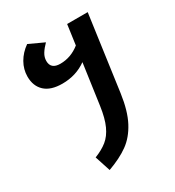

<svg xmlns="http://www.w3.org/2000/svg" viewBox="-190 -691 927 1019"><g transform="rotate(-30 273.5 -181.0)"><path d="M498 -566 434 -105Q420 -5 387 57.5Q354 120 304.5 155.5Q255 191 180 218L149 123Q195 105 225.5 80.5Q256 56 276 12.5Q296 -31 306 -102L341 -350Q277 -304 193 -304Q122 -304 86 -337.5Q50 -371 50 -429Q50 -473 72.5 -512.5Q95 -552 135 -580L226 -538Q204 -516 191 -495Q178 -474 178 -451Q178 -401 236 -401Q301 -401 355 -444L372 -566Z"/></g></svg>

Font: FiraGO Medium
Style: Italic
Weight: 500
Italic angle: -8°
Designer: bBox Type GmbH
Foundry: bBox Type GmbH
Version: Version 1.001